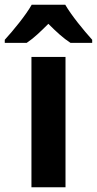

<svg xmlns="http://www.w3.org/2000/svg" viewBox="-64 -786 407 806"><path d="M210 -766H69C45 -723 -9 -657 -44 -619V-606H48C78 -626 106 -653 139 -686C172 -653 201 -626 232 -606H323V-619C287 -659 236 -721 210 -766ZM211 0V-547H68V0Z"/></svg>

Font: Noto Sans Thai Looped SemiCondensed
Style: Bold
Weight: 700
Width: 4
Designer: Sasikarn Vongin, Ben Mitchell
Foundry: The Fontpad Ltd
Version: Version 1.001